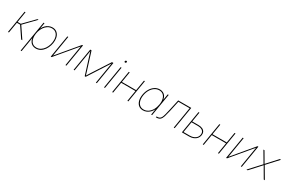

<svg xmlns="http://www.w3.org/2000/svg" viewBox="165 -2244 5946 3984"><g transform="rotate(30 3137.5 -252.0)"><path d="M42 0 130.9 -535.6H153.3L110.8 -279.3H188L438.5 -535.6H465.8L205.6 -267.6L385.7 0H357.9L184.1 -256.8H107.4L64.5 0Z M462.4 204.1 585.4 -535.6H607.9L584.5 -396H586.4Q606 -440.4 638.9 -473.6Q671.9 -506.8 713.4 -525.1Q754.9 -543.5 799.3 -543.5Q854.5 -543.5 894.3 -516.8Q934.1 -490.2 955.3 -442.6Q976.6 -395 976.6 -332.5Q976.6 -271.5 958 -210.7Q939.5 -149.9 904.8 -99.9Q870.1 -49.8 821 -19.8Q772 10.3 710.9 10.3Q665 10.3 629.6 -8.1Q594.2 -26.4 572.3 -59.8Q550.3 -93.3 543.9 -136.7H541.5L484.9 204.1ZM711.4 -12.2Q767.1 -12.2 811.8 -40.3Q856.4 -68.4 888.4 -115.2Q920.4 -162.1 937.3 -218.8Q954.1 -275.4 954.1 -332Q954.1 -417.5 912.8 -469.2Q871.6 -521 798.8 -521Q742.7 -521 698 -492.7Q653.3 -464.4 621.8 -417.5Q590.3 -370.6 573.7 -313.7Q557.1 -256.8 557.1 -200.2Q557.1 -115.7 597.4 -64Q637.7 -12.2 711.4 -12.2Z M1441.4 0H1418.9L1500 -490.2H1498L1086.9 0H1066.4L1155.3 -535.6H1177.7L1096.7 -44.9H1098.6L1510.3 -535.6H1530.3Z M1614.3 0 1703.1 -535.6H1734.9L1866.7 -117.2Q1870.6 -105 1874.3 -92.3Q1877.9 -79.6 1881.8 -66.9Q1885.7 -54.2 1889.6 -41.7Q1893.6 -29.3 1897.5 -16.6H1889.6Q1897.9 -29.3 1906 -41.7Q1914.1 -54.2 1921.9 -66.9Q1929.7 -79.6 1937.7 -92.3Q1945.8 -105 1953.6 -117.2L2224.1 -535.6H2258.8L2169.9 0H2147.5L2212.9 -395Q2215.3 -410.2 2218 -425.5Q2220.7 -440.9 2223.4 -456.1Q2226.1 -471.2 2228.8 -486.6Q2231.4 -502 2233.9 -517.1H2237.3Q2224.6 -497.1 2211.7 -476.8Q2198.7 -456.5 2185.8 -436.5Q2172.9 -416.5 2159.7 -396L1904.3 0H1880.4L1755.9 -396Q1749.5 -416.5 1743.2 -436.5Q1736.8 -456.5 1731 -476.8Q1725.1 -497.1 1718.8 -517.1H1722.2Q1719.7 -502 1717 -486.6Q1714.4 -471.2 1711.9 -456.1Q1709.5 -440.9 1707 -425.5Q1704.6 -410.2 1702.1 -395L1636.7 0Z M2342.8 0 2431.6 -535.6H2454.1L2365.2 0ZM2463.4 -663.6Q2454.1 -663.6 2448.5 -670.4Q2442.9 -677.2 2444.3 -686.5Q2445.8 -696.3 2453.9 -702.9Q2461.9 -709.5 2471.2 -709.5Q2481 -709.5 2486.3 -702.9Q2491.7 -696.3 2490.2 -686.5Q2488.8 -677.2 2481 -670.4Q2473.1 -663.6 2463.4 -663.6Z M2960.4 -283.2 2956.5 -260.7H2596.2L2600.1 -283.2ZM2649.4 -535.6 2560.5 0H2538.1L2627 -535.6ZM3013.7 -535.6 2924.8 0H2902.3L2991.2 -535.6Z M3278.8 10.3Q3214.4 10.3 3171.6 -25.4Q3128.9 -61 3112.3 -123.8Q3095.7 -186.5 3108.9 -267.1Q3122.1 -347.2 3159.7 -409.7Q3197.3 -472.2 3252 -507.8Q3306.6 -543.5 3370.6 -543.5Q3416 -543.5 3451.2 -525.1Q3486.3 -506.8 3508.3 -473.6Q3530.3 -440.4 3535.6 -396H3537.6L3561 -535.6H3583.5L3494.6 0H3472.2L3494.6 -136.7H3492.7Q3472.2 -93.3 3439.2 -60.1Q3406.2 -26.9 3365.2 -8.3Q3324.2 10.3 3278.8 10.3ZM3281.7 -12.2Q3340.3 -12.2 3388.9 -44.9Q3437.5 -77.6 3470.7 -135.3Q3503.9 -192.9 3516.1 -267.1Q3528.8 -340.8 3514.9 -398.4Q3501 -456.1 3463.9 -488.5Q3426.8 -521 3368.2 -521Q3310.5 -521 3261.2 -488.5Q3211.9 -456.1 3177.7 -398.4Q3143.6 -340.8 3131.3 -267.1Q3119.1 -192.9 3133.5 -135.3Q3147.9 -77.6 3185.8 -44.9Q3223.6 -12.2 3281.7 -12.2Z M3584.5 0 3588.4 -22.5H3600.1Q3636.2 -22.5 3658.4 -34.2Q3680.7 -45.9 3695.6 -73.2Q3710.4 -100.6 3722.9 -147Q3735.4 -193.4 3751 -262.7L3811.5 -535.6H4124L4035.6 0H4013.2L4097.7 -513.2H3828.6L3773.4 -261.7Q3752.9 -170.4 3734.9 -112.5Q3716.8 -54.7 3686 -27.3Q3655.3 0 3596.2 0Z M4271.5 -303.2H4431.2Q4488.8 -303.2 4527.8 -284.9Q4566.9 -266.6 4584.2 -232.4Q4601.6 -198.2 4594.2 -151.9Q4586.4 -105 4557.9 -71Q4529.3 -37.1 4483.9 -18.6Q4438.5 0 4380.9 0H4208.5L4297.4 -535.6H4319.8L4234.9 -22.5H4383.3Q4460.4 -22.5 4511 -57.1Q4561.5 -91.8 4571.8 -151.9Q4582 -211.9 4544.2 -246.3Q4506.3 -280.8 4428.7 -280.8H4268.1Z M5130.9 -283.2 5127 -260.7H4766.6L4770.5 -283.2ZM4819.8 -535.6 4731 0H4708.5L4797.4 -535.6ZM5184.1 -535.6 5095.2 0H5072.8L5161.6 -535.6Z M5643.1 0H5620.6L5701.7 -490.2H5699.7L5288.6 0H5268.1L5356.9 -535.6H5379.4L5298.3 -44.9H5300.3L5711.9 -535.6H5731.9Z M5754.9 0 6014.2 -282.2 6011.2 -265.6 5852.5 -535.6H5878.9L5965.3 -388.2Q5980.5 -361.8 5995.6 -335.7Q6010.7 -309.6 6025.9 -283.2H6014.6Q6038.6 -309.6 6062.3 -335.7Q6085.9 -361.8 6110.4 -388.2L6245.6 -535.6H6275.4L6027.3 -265.6L6030.3 -282.2L6196.3 0H6169.9L6070.8 -169.4Q6056.6 -193.4 6043.2 -217.3Q6029.8 -241.2 6015.6 -265.1H6026.9Q6004.9 -241.2 5983.2 -217.3Q5961.4 -193.4 5939.5 -169.4L5784.7 0Z"/></g></svg>

Font: Inter 20pt Thin
Style: Italic
Weight: 250
Italic angle: -9.3988°
Version: Version 4.001;git-66647c0bb